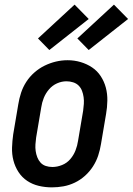

<svg xmlns="http://www.w3.org/2000/svg" viewBox="-20 -801 573 829"><path d="M204 8Q175 8 147.5 1.5Q120 -5 97.5 -20Q75 -35 60 -58Q45 -81 38 -108Q31 -135 32 -164Q33 -193 37 -221L59 -351Q63 -376 71 -400.5Q79 -425 93.5 -447.5Q108 -470 128.5 -488Q149 -506 172.5 -517.5Q196 -529 221 -535Q246 -541 272 -541Q301 -541 328 -533Q355 -525 377.5 -510Q400 -495 415 -472Q430 -449 437 -422.5Q444 -396 443.5 -366.5Q443 -337 438 -309L416 -179Q412 -154 404 -129.5Q396 -105 381.5 -82.5Q367 -60 347 -42Q327 -24 303 -12.5Q279 -1 254 3.5Q229 8 204 8ZM206 -80Q227 -80 248 -88.5Q269 -97 283.5 -114Q298 -131 306 -151.5Q314 -172 317 -193L339 -323Q341 -338 342 -352.5Q343 -367 341 -381.5Q339 -396 334 -409Q329 -422 319.5 -431.5Q310 -441 296 -445.5Q282 -450 267 -450Q246 -450 226 -441Q206 -432 191.5 -415Q177 -398 169 -378Q161 -358 158 -337L136 -207Q134 -192 133 -177.5Q132 -163 134 -149Q136 -135 141 -122Q146 -109 155 -99Q164 -89 177.5 -84.5Q191 -80 206 -80ZM363 -585 314 -635 472 -781 533 -719ZM193 -585 144 -635 302 -781 363 -719Z"/></svg>

Font: Iosevka Curly Slab SmBdObl
Style: Regular
Weight: 600
Italic angle: -9°
Monospace: yes
Designer: Belleve Invis
Foundry: Belleve Invis
Version: Version 11.0.0; ttfautohint (v1.8.3)